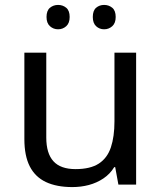

<svg xmlns="http://www.w3.org/2000/svg" viewBox="-20 -750 658 780"><path d="M533 -536V0H461L448 -71H444Q427 -43 400 -25Q373 -7 341 1.5Q309 10 274 10Q210 10 166.5 -10.5Q123 -31 101 -74Q79 -117 79 -185V-536H168V-191Q168 -127 197 -95Q226 -63 287 -63Q347 -63 381.5 -85.5Q416 -108 430.5 -151.5Q445 -195 445 -257V-536ZM169 -681Q169 -707 183 -718.5Q197 -730 216 -730Q235 -730 249 -718.5Q263 -707 263 -681Q263 -656 249 -643.5Q235 -631 216 -631Q197 -631 183 -643.5Q169 -656 169 -681ZM357 -681Q357 -707 370.5 -718.5Q384 -730 403 -730Q422 -730 436 -718.5Q450 -707 450 -681Q450 -656 436 -643.5Q422 -631 403 -631Q384 -631 370.5 -643.5Q357 -656 357 -681Z"/></svg>

Font: Noto Sans Telugu
Style: Regular
Weight: 400
Designer: Jelle Bosma - Monotype Design Team
Foundry: Monotype Imaging Inc.
Version: Version 2.003